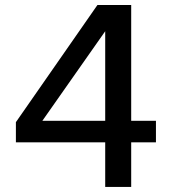

<svg xmlns="http://www.w3.org/2000/svg" viewBox="-20 -741 676 761"><path d="M397 0V-176.8H43V-256.8L366.2 -721.2H500V-262.2H598.1V-176.8H500V0ZM147.9 -262.2H397V-617.2Z"/></svg>

Font: Lumene Sans Medium
Style: Regular
Weight: 500
Designer: Deni Anggara
Version: Version 1.003;Glyphs 3.1.2 (3151)